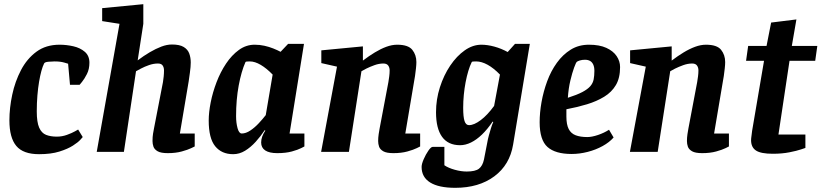

<svg xmlns="http://www.w3.org/2000/svg" viewBox="-20 -727 3932 919"><path d="M376 -71Q376 -71 365 -58.5Q354 -46 329 -30Q304 -14 264 -1.5Q224 11 167 11Q91 11 58 -28.5Q25 -68 25 -151Q25 -210 38.5 -273.5Q52 -337 80.5 -391.5Q109 -446 154.5 -479.5Q200 -513 265 -513Q298 -513 331 -505.5Q364 -498 386 -479Q408 -460 408 -427Q408 -396 396 -372.5Q384 -349 372.5 -335Q361 -321 361 -321H315L306 -422Q306 -422 287.5 -427.5Q269 -433 241 -433Q230 -433 212 -431.5Q194 -430 191 -423Q184 -409 178 -387Q172 -365 167 -335.5Q162 -306 159 -270Q156 -234 156 -194Q156 -142 167.5 -116Q179 -90 200.5 -81.5Q222 -73 252 -73Q277 -73 300.5 -81.5Q324 -90 339 -98.5Q354 -107 354 -107Z M552 -613 469 -626V-688L666 -707V-613L639 -438Q668 -460 697 -477Q726 -494 752.5 -504Q779 -514 803 -514Q840 -514 859.5 -502Q879 -490 886 -470.5Q893 -451 893 -428Q893 -408 889 -379.5Q885 -351 883 -337L841 -88H912V-26Q912 -26 895.5 -18Q879 -10 850 -2Q821 6 783 6Q750 6 734.5 -3Q719 -12 714.5 -25Q710 -38 710 -52Q710 -72 712.5 -87Q715 -102 717 -112L760 -334Q762 -346 763.5 -361Q765 -376 765 -390Q765 -404 758.5 -413.5Q752 -423 736 -423Q715 -423 693.5 -415.5Q672 -408 655 -399Q638 -390 631 -386L573 0H443Z M1247 -104Q1228 -75 1204 -48.5Q1180 -22 1153 -5.5Q1126 11 1096 11Q1041 11 1010 -27Q979 -65 979 -150Q979 -189 988.5 -237Q998 -285 1016.5 -333.5Q1035 -382 1062 -422.5Q1089 -463 1123.5 -488Q1158 -513 1199 -513Q1223 -513 1245.5 -508Q1268 -503 1288 -495Q1308 -487 1323 -479L1359 -517H1435L1366 -88H1437V-26Q1437 -26 1421.5 -18Q1406 -10 1377 -2Q1348 6 1307 6Q1269 6 1249.5 -7Q1230 -20 1230 -45Q1230 -59 1235 -73Q1240 -87 1250 -102ZM1285 -370Q1256 -400 1228 -416.5Q1200 -433 1176 -433Q1168 -433 1162 -432.5Q1156 -432 1155 -430Q1135 -385 1122.5 -317.5Q1110 -250 1110 -171Q1110 -139 1117 -113.5Q1124 -88 1137 -88Q1157 -88 1178.5 -102.5Q1200 -117 1219 -137.5Q1238 -158 1252 -176Z M1593 -408 1518 -425V-486L1717 -505V-437Q1746 -459 1774 -476Q1802 -493 1829 -503Q1856 -513 1881 -513Q1934 -513 1953.5 -488.5Q1973 -464 1973 -430Q1973 -418 1971 -399.5Q1969 -381 1966.5 -363.5Q1964 -346 1962 -337L1920 -88H1991V-26Q1991 -26 1975 -18Q1959 -10 1930 -2Q1901 6 1863 6Q1830 6 1814.5 -3Q1799 -12 1794.5 -25Q1790 -38 1790 -52Q1790 -68 1792.5 -85Q1795 -102 1797 -112L1839 -334Q1841 -346 1843 -361Q1845 -376 1845 -390Q1845 -404 1838 -413.5Q1831 -423 1815 -423Q1794 -423 1772 -415Q1750 -407 1733 -398.5Q1716 -390 1710 -386L1650 0H1517Z M2159 172Q2080 172 2039 146.5Q1998 121 1998 72Q1998 58 2008 35Q2018 12 2030.5 -6Q2043 -24 2051 -24H2107V64Q2126 77 2156.5 85.5Q2187 94 2214 94Q2255 94 2272.5 80.5Q2290 67 2296.5 36.5Q2303 6 2312 -43Q2315 -61 2320 -79Q2325 -97 2330 -113.5Q2335 -130 2341 -143L2338 -145Q2313 -108 2287 -83Q2261 -58 2234.5 -45Q2208 -32 2182 -32Q2125 -32 2096 -72Q2067 -112 2067 -190Q2067 -251 2085.5 -309Q2104 -367 2135 -413Q2166 -459 2204.5 -486Q2243 -513 2284 -513Q2313 -513 2346 -504Q2379 -495 2410 -478L2445 -517H2516L2436 -35Q2420 62 2346 117Q2272 172 2159 172ZM2225 -128Q2249 -128 2281 -152Q2313 -176 2345 -220L2373 -370Q2343 -401 2314 -417Q2285 -433 2259 -433Q2249 -433 2244 -432.5Q2239 -432 2238 -430Q2229 -412 2221.5 -387Q2214 -362 2208.5 -333Q2203 -304 2200 -273Q2197 -242 2197 -211Q2197 -167 2203.5 -147.5Q2210 -128 2225 -128Z M2716 10Q2638 10 2600.5 -23.5Q2563 -57 2563 -142Q2563 -188 2572 -238.5Q2581 -289 2599 -338Q2617 -387 2645.5 -426.5Q2674 -466 2712 -489.5Q2750 -513 2799 -513Q2849 -513 2882 -498Q2915 -483 2931.5 -458.5Q2948 -434 2948 -406Q2948 -354 2928 -320Q2908 -286 2872 -264Q2836 -242 2790 -228Q2744 -214 2691 -204V-169Q2691 -131 2702 -109.5Q2713 -88 2735.5 -79.5Q2758 -71 2791 -71Q2813 -71 2842.5 -81Q2872 -91 2895 -106L2917 -69Q2897 -46 2864.5 -28Q2832 -10 2793 0Q2754 10 2716 10ZM2698 -259Q2742 -273 2767.5 -286.5Q2793 -300 2805.5 -314.5Q2818 -329 2821.5 -347Q2825 -365 2825 -388Q2825 -406 2819.5 -418Q2814 -430 2804 -435.5Q2794 -441 2780 -441Q2766 -441 2755 -437.5Q2744 -434 2741 -431Q2737 -428 2728 -403.5Q2719 -379 2710 -341.5Q2701 -304 2698 -259Z M3071 -408 2996 -425V-486L3195 -505V-437Q3224 -459 3252 -476Q3280 -493 3307 -503Q3334 -513 3359 -513Q3412 -513 3431.5 -488.5Q3451 -464 3451 -430Q3451 -418 3449 -399.5Q3447 -381 3444.5 -363.5Q3442 -346 3440 -337L3398 -88H3469V-26Q3469 -26 3453 -18Q3437 -10 3408 -2Q3379 6 3341 6Q3308 6 3292.5 -3Q3277 -12 3272.5 -25Q3268 -38 3268 -52Q3268 -68 3270.5 -85Q3273 -102 3275 -112L3317 -334Q3319 -346 3321 -361Q3323 -376 3323 -390Q3323 -404 3316 -413.5Q3309 -423 3293 -423Q3272 -423 3250 -415Q3228 -407 3211 -398.5Q3194 -390 3188 -386L3128 0H2995Z M3637 -436H3551L3561 -507H3649L3671 -619L3792 -634L3770 -507H3892L3882 -436H3759L3706 -83H3835V-19Q3835 -19 3814.5 -12Q3794 -5 3758.5 2Q3723 9 3679 9Q3622 9 3598.5 -6.5Q3575 -22 3575 -56Q3575 -64 3577 -77Q3579 -90 3580 -101Z"/></svg>

Font: Faustina VF Beta
Style: Italic
Weight: 400
Italic angle: -8°
Designer: Alfonso Garcia
Foundry: Omnibus-Type
Version: Version 1.006